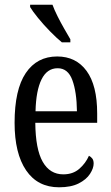

<svg xmlns="http://www.w3.org/2000/svg" viewBox="-20 -786 471 816"><path d="M231 10Q140 10 91 -62Q42 -134 42 -264Q42 -405 89.5 -475.5Q137 -546 223 -546Q303 -546 348 -484.5Q393 -423 393 -304V-264H130Q131 -152 161.5 -98.5Q192 -45 249 -45Q290 -45 317 -68.5Q344 -92 358 -124Q366 -120 372 -112.5Q378 -105 378 -91Q378 -71 362.5 -47Q347 -23 314.5 -6.5Q282 10 231 10ZM307 -313Q306 -395 287.5 -445.5Q269 -496 225 -496Q180 -496 156.5 -448.5Q133 -401 131 -313ZM243 -606Q221 -624 193 -652.5Q165 -681 141.5 -710Q118 -739 108 -756V-766H203Q211 -744 224.5 -717Q238 -690 253 -664Q268 -638 279 -619V-606Z"/></svg>

Font: Noto Serif Myanmar ExtraCondensed
Style: Regular
Weight: 400
Width: 2
Designer: Ben Mitchell and the Monotype Design Team
Foundry: Monotype Imaging Inc.
Version: Version 2.106; ttfautohint (v1.8.4.7-5d5b)